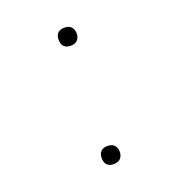

<svg xmlns="http://www.w3.org/2000/svg" viewBox="-104 -614 657 709"><g transform="rotate(-20 225.0 -260.0)"><path d="M225 -457Q218 -457 211 -459Q204 -461 199 -466Q194 -471 192 -478Q190 -485 190 -493Q190 -500 192 -507Q194 -514 199 -519Q204 -524 211 -526Q218 -528 225 -528Q232 -528 239 -526Q246 -524 251 -519Q256 -514 258.5 -507Q261 -500 261 -493Q261 -485 258.5 -478Q256 -471 251 -466Q246 -461 239 -459Q232 -457 225 -457ZM225 8Q218 8 211 6Q204 4 199 -1Q194 -6 192 -13Q190 -20 190 -28Q190 -35 192 -42Q194 -49 199 -54Q204 -59 211 -61Q218 -63 225 -63Q232 -63 239 -61Q246 -59 251 -54Q256 -49 258.5 -42Q261 -35 261 -28Q261 -20 258.5 -13Q256 -6 251 -1Q246 4 239 6Q232 8 225 8Z"/></g></svg>

Font: Iosevka Etoile Thin
Style: Regular
Weight: 100
Designer: Belleve Invis
Foundry: Belleve Invis
Version: Version 22.1.2; ttfautohint (v1.8.4)